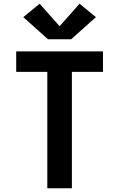

<svg xmlns="http://www.w3.org/2000/svg" viewBox="-20 -1011 640 1031"><path d="M234 0V-625H67V-735H533V-625H366V0ZM238 -800 105 -919 193 -991 300 -870 407 -991 495 -919 362 -800Z"/></svg>

Font: Iosevka Curly XBdEx
Style: Regular
Weight: 800
Width: 7
Monospace: yes
Designer: Belleve Invis
Foundry: Belleve Invis
Version: Version 11.1.0; ttfautohint (v1.8.3)